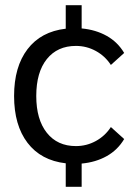

<svg xmlns="http://www.w3.org/2000/svg" viewBox="-20 -688 513 736"><path d="M405 -201 456 -155Q431 -113 389 -89.5Q347 -66 293 -61V28H232V-62Q137 -73 85.5 -140.5Q34 -208 34 -320Q34 -432 85.5 -499.5Q137 -567 232 -578V-668H293V-579Q347 -574 389 -550.5Q431 -527 456 -485L405 -439Q383 -473 347.5 -492.5Q312 -512 271 -512Q200 -512 159.5 -461.5Q119 -411 119 -320Q119 -230 159.5 -179Q200 -128 271 -128Q312 -128 347.5 -147.5Q383 -167 405 -201Z"/></svg>

Font: Sarabun
Style: Regular
Weight: 400
Designer: Suppakit Chalermlarp | Katatrad Co.,Ltd.
Foundry: Cadson Demak Co.,Ltd.
Version: Version 1.000; ttfautohint (v1.6)